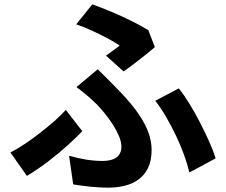

<svg xmlns="http://www.w3.org/2000/svg" viewBox="-20 -817 1040 884"><path d="M468 -561Q486 -574 503.5 -586.5Q521 -599 531 -607Q510 -622 477 -639.5Q444 -657 406.5 -674.5Q369 -692 331 -705L405 -797Q447 -782 493.5 -762.5Q540 -743 584.5 -721Q629 -699 663 -678L693 -600Q683 -591 665.5 -577Q648 -563 626.5 -546Q605 -529 584.5 -513.5Q564 -498 549 -488ZM298 -100Q339 -88 377.5 -82Q416 -76 452 -76Q478 -76 497.5 -82.5Q517 -89 528 -104Q539 -119 539 -142Q539 -164 527.5 -191Q516 -218 498.5 -245Q481 -272 461.5 -296Q442 -320 425 -337Q406 -356 382 -376.5Q358 -397 332 -416L430 -498Q453 -475 472.5 -456Q492 -437 511 -417Q565 -363 602 -314.5Q639 -266 658.5 -219.5Q678 -173 678 -127Q678 -77 661.5 -43.5Q645 -10 617 10Q589 30 553 38.5Q517 47 479 47Q437 47 395 42.5Q353 38 317 32ZM852 -23Q843 -61 827 -105Q811 -149 789.5 -194Q768 -239 744 -280Q720 -321 695 -353L803 -410Q826 -382 851 -341.5Q876 -301 899.5 -255.5Q923 -210 942.5 -166.5Q962 -123 973 -88ZM359 -213Q331 -184 292 -148.5Q253 -113 205.5 -76.5Q158 -40 104 -7L28 -115Q61 -132 96 -155.5Q131 -179 165.5 -206Q200 -233 230.5 -259.5Q261 -286 283 -311Z"/></svg>

Font: Farlight84_Sys_V01
Style: Bold
Weight: 700
Designer: Monotype Design Team, Nadine Chahine and Nizar Qandah
Foundry: Monotype Imaging Inc.
Version: Version 2.004;October 31, 2024;FontCreator 14.0.0.2814 64-bi